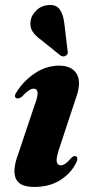

<svg xmlns="http://www.w3.org/2000/svg" viewBox="-20 -728 362 759"><path d="M220 -74.5Q229 -74.5 238.5 -81Q248 -87.5 262.5 -104.5Q273 -114 280.5 -110Q291.5 -103.5 279 -80.5Q258 -40.5 216.2 -14.8Q174.5 11 116 11Q57 11 42.8 -21.5Q28.5 -54 50 -113.5L116.5 -311.5Q130.5 -348.5 128.5 -363Q126.5 -377.5 113.5 -377.5Q104.5 -377.5 93.5 -370.2Q82.5 -363 65 -344.5Q53 -336.5 45 -339.5Q32.5 -346.5 46.5 -365.5Q74.5 -410 119.2 -439.2Q164 -468.5 213.5 -468.5Q265 -468.5 284 -434.5Q303 -400.5 278.5 -335.5L214.5 -142Q201.5 -103.5 204.2 -89Q207 -74.5 220 -74.5ZM234 -638 247 -528.5Q248.5 -523 248 -518.2Q247.5 -513.5 242 -509Q232 -501.5 220 -508L141 -571.5Q119 -587 107.8 -605Q96.5 -623 101.5 -648.5Q105 -668.5 124 -687.2Q143 -706 172 -708Q201.5 -710.5 215.5 -691.5Q229.5 -672.5 234 -638Z"/></svg>

Font: Fraunces 72pt S000
Style: Bold Italic
Weight: 700
Italic angle: -16°
Version: Version 1.000; ttfautohint (v1.8.3)